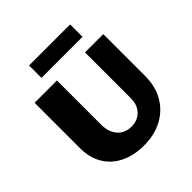

<svg xmlns="http://www.w3.org/2000/svg" viewBox="-223 -1018 1204 1204"><g transform="rotate(-45 379.0 -415.5)"><path d="M373 17Q284 17 217 -16Q150 -49 113.5 -110Q77 -171 77 -255V-658H275V-267Q275 -219 292 -186.5Q309 -154 338 -138Q367 -122 402 -122Q437 -122 464.5 -137.5Q492 -153 508 -182Q524 -211 524 -251V-658H686V-287Q686 -195 647 -127Q608 -59 537.5 -21Q467 17 373 17ZM218 -738V-848H582V-738Z"/></g></svg>

Font: Ysabeau Infant Black
Style: Regular
Weight: 900
Designer: Christian Thalmann (Catharsis Fonts)
Version: Version 2.001;gftools[0.9.30]; featfreeze: ss01,ss02,lnum